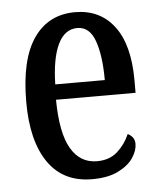

<svg xmlns="http://www.w3.org/2000/svg" viewBox="-45 -587 531 637"><g transform="rotate(-5 220.5 -268.5)"><path d="M237 10Q141 10 91 -62Q41 -134 41 -264Q41 -405 90 -476Q139 -547 228 -547Q311 -547 358 -485Q405 -423 405 -305V-263H140Q141 -152 171.5 -100Q202 -48 258 -48Q300 -48 326.5 -72Q353 -96 367 -129Q376 -125 383 -116.5Q390 -108 390 -94Q390 -72 374 -48Q358 -24 324 -7Q290 10 237 10ZM307 -314Q307 -395 289.5 -444.5Q272 -494 231 -494Q189 -494 166.5 -447.5Q144 -401 142 -314Z"/></g></svg>

Font: Noto Serif Tamil ExtraCondensed Medium
Style: Regular
Weight: 500
Width: 2
Designer: Indian Type Foundry, Tom Grace, and the Monotype Design Team
Foundry: Monotype Imaging Inc.
Version: Version 2.004; ttfautohint (v1.8.4.7-5d5b)